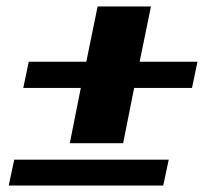

<svg xmlns="http://www.w3.org/2000/svg" viewBox="-20 -591 631 594"><path d="M230 -319H52L69 -400H247L282 -571H447L412 -400H591L574 -319H395L361 -148H196ZM24 -97H502L485 -17H7Z"/></svg>

Font: Trirong ExtraBold
Style: Italic
Weight: 800
Italic angle: -12°
Designer: Katatrad Team
Foundry: CadsonDemak
Version: Version 1.001